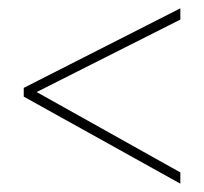

<svg xmlns="http://www.w3.org/2000/svg" viewBox="-20 -586 490 461"><path d="M413 -145V-172L68 -365L413 -539V-566L37 -375V-354Z"/></svg>

Font: Noto Sans Arabic UI Cn Th
Style: Regular
Weight: 100
Width: 3
Designer: Monotype Design Team, Nadine Chahine and Nizar Qandah
Foundry: Monotype Imaging Inc.
Version: Version 2.010